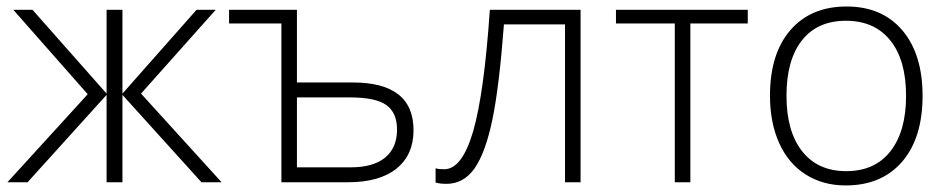

<svg xmlns="http://www.w3.org/2000/svg" viewBox="-20 -561 2918 591"><path d="M308.1 -530.8H356.9V-272.9L585 -530.8H644L414.1 -272.9L662.1 0H600.1L356.9 -269V0H308.1V-269L64.9 0H2.9L250 -271L21 -530.8H80.1L308.1 -272.9Z M894 -307.1H1065.9Q1252.9 -307.1 1252.9 -160.2Q1252.9 -84.5 1200.7 -42.2Q1148.4 0 1051.3 0H846.2V-488.8H685.1V-530.8H894ZM894 -261.2V-45.9H1059.1Q1129.4 -45.9 1165.8 -76.2Q1202.1 -106.4 1202.1 -162.1Q1202.1 -213.9 1169.4 -237.5Q1136.7 -261.2 1056.2 -261.2Z M1767.1 0H1719.2V-485.8H1531.2Q1516.6 -293 1495.4 -191.7Q1474.1 -90.3 1440.7 -42.7Q1407.2 4.9 1354 4.9Q1335 4.9 1320.8 1V-43Q1330.1 -40 1347.2 -40Q1402.3 -40 1436.3 -156.5Q1470.2 -272.9 1487.8 -530.8H1767.1Z M2281.7 -488.8H2105V0H2057.1V-488.8H1876V-530.8H2281.7Z M2819.8 -266.1Q2819.8 -136.2 2756.8 -63.2Q2693.8 9.8 2583 9.8Q2513.2 9.8 2460 -23.9Q2406.7 -57.6 2378.4 -120.6Q2350.1 -183.6 2350.1 -266.1Q2350.1 -396 2413.1 -468.5Q2476.1 -541 2585.9 -541Q2695.3 -541 2757.6 -467.5Q2819.8 -394 2819.8 -266.1ZM2400.9 -266.1Q2400.9 -156.7 2449 -95.5Q2497.1 -34.2 2585 -34.2Q2672.9 -34.2 2720.9 -95.5Q2769 -156.7 2769 -266.1Q2769 -376 2720.5 -436.5Q2671.9 -497.1 2584 -497.1Q2496.1 -497.1 2448.5 -436.8Q2400.9 -376.5 2400.9 -266.1Z"/></svg>

Font: JBL Sans
Style: Light
Weight: 300
Version: Version 1.10